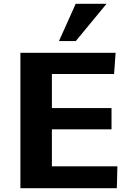

<svg xmlns="http://www.w3.org/2000/svg" viewBox="-20 -988 699 1008"><path d="M87.1 0V-710.9H587L578.9 -599.5H252.4V-420.8H565.5V-308.9H252.4V-114.7H596.3L593.4 0ZM289.6 -772.4 377.4 -967.9H539.2L377.9 -772.4Z"/></svg>

Font: Comme
Style: Regular
Weight: 400
Designer: Vernon Adams
Foundry: Vernon Adams
Version: Version 1.000;gftools[0.9.27]